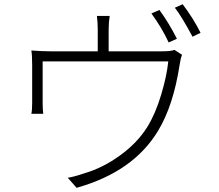

<svg xmlns="http://www.w3.org/2000/svg" viewBox="-20 -856 1040 912"><path d="M820.3 -671.9 781.2 -654.3Q748 -725.6 699.2 -792L737.3 -808.6Q782.2 -747.1 820.3 -671.9ZM496.1 -612.3H750Q793 -612.3 808.6 -619.1L844.7 -595.7Q837.9 -579.1 833 -546.9Q803.7 -356.4 732.4 -237.3Q615.2 -40 343.8 36.1L301.8 -11.7Q330.1 -15.6 381.8 -33.2Q468.8 -58.6 550.8 -118.2Q632.8 -177.7 679.7 -252.9Q718.8 -316.4 745.6 -406.2Q772.5 -496.1 779.3 -564.5H182.6V-366.2Q182.6 -334 185.5 -315.4H128.9Q132.8 -332 132.8 -367.2V-544.9Q132.8 -594.7 128.9 -616.2Q181.6 -612.3 217.8 -612.3H444.3V-714.8Q444.3 -748 440.4 -780.3H501Q496.1 -750 496.1 -714.8ZM810.5 -819.3 847.7 -835.9Q900.4 -765.6 932.6 -700.2L894.5 -681.6Q842.8 -778.3 810.5 -819.3Z"/></svg>

Font: GenEi Gothic M Light
Style: Regular
Weight: 300
Designer: o_tamon (Modified); [Source Han Sans]
Ryoko NISHIZUKA  (kana & ideographs); Paul D. Hunt (Latin, Greek & Cyrillic); Wenl
Version: Version 1.1a;Original Version 1.004